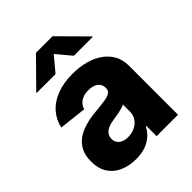

<svg xmlns="http://www.w3.org/2000/svg" viewBox="-216 -888 1019 1019"><g transform="rotate(-45 293.0 -378.5)"><path d="M208.5 9.8Q156.2 9.8 115.7 -8.1Q75.2 -25.9 52 -61.5Q28.8 -97.2 28.8 -150.9Q28.8 -195.8 44.9 -226.8Q61 -257.8 89.1 -277.1Q117.2 -296.4 153.8 -306.6Q190.4 -316.9 231.9 -320.3Q278.3 -324.7 306.6 -329.1Q335 -333.5 347.9 -342.8Q360.8 -352.1 360.8 -368.7V-370.6Q360.8 -389.2 352.1 -402.1Q343.3 -415 326.7 -421.9Q310.1 -428.7 286.6 -428.7Q263.2 -428.7 245.1 -421.9Q227.1 -415 215.6 -402.3Q204.1 -389.6 199.7 -372.6L44.9 -390.1Q55.2 -438 86.4 -473.9Q117.7 -509.8 168.7 -529.8Q219.7 -549.8 289.1 -549.8Q340.3 -549.8 384.3 -537.8Q428.2 -525.9 461.2 -502.7Q494.1 -479.5 512.5 -445.6Q530.8 -411.6 530.8 -368.2V0H370.1V-76.2H365.7Q351.1 -47.9 328.6 -29.1Q306.2 -10.3 276.4 -0.2Q246.6 9.8 208.5 9.8ZM260.3 -103Q289.1 -103 312 -114.5Q335 -126 348.6 -146.2Q362.3 -166.5 362.3 -193.4V-245.1Q355 -241.2 344.2 -237.8Q333.5 -234.4 320.6 -231.7Q307.6 -229 294.2 -226.8Q280.8 -224.6 268.6 -222.7Q243.7 -219.2 226.1 -210.9Q208.5 -202.6 199.5 -189.7Q190.4 -176.8 190.4 -158.7Q190.4 -140.6 199.5 -128.2Q208.5 -115.7 224.1 -109.4Q239.7 -103 260.3 -103ZM223.6 -612.3H82V-615.2L230 -765.6H354.5L503.4 -615.2V-612.3H361.3L292.5 -694.3Z"/></g></svg>

Font: Inter 16pt ExtraBold
Style: Regular
Weight: 800
Version: Version 4.001;git-66647c0bb